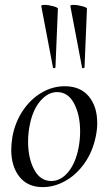

<svg xmlns="http://www.w3.org/2000/svg" viewBox="-20 -752 441 786"><path d="M26 -139Q26 -161 31 -193Q42 -252 73.5 -299Q105 -346 150 -372.5Q195 -399 245 -399Q309 -399 343.5 -357.5Q378 -316 378 -248Q378 -222 372 -193Q359 -130 325.5 -83Q292 -36 247 -11Q202 14 155 14Q93 14 59.5 -28.5Q26 -71 26 -139ZM302 -149Q308 -181 308 -214Q308 -281 283.5 -328Q259 -375 214 -375Q176 -375 144.5 -338Q113 -301 101 -236Q95 -205 95 -172Q95 -104 120 -57.5Q145 -11 190 -11Q229 -11 259.5 -48Q290 -85 302 -149ZM162 -732Q178 -732 198 -726.5Q218 -721 217 -716L207 -476Q207 -474 202 -473Q197 -472 197 -475L149 -727Q148 -732 162 -732ZM281 -732Q297 -732 317 -726.5Q337 -721 336 -716L326 -476Q326 -474 321 -473Q316 -472 316 -475L268 -727Q267 -732 281 -732Z"/></svg>

Font: Cormorant Garamond Medium
Style: Italic
Weight: 500
Italic angle: -10°
Designer: Christian Thalmann (Catharsis Fonts)
Foundry: Catharsis Fonts
Version: Version 4.000